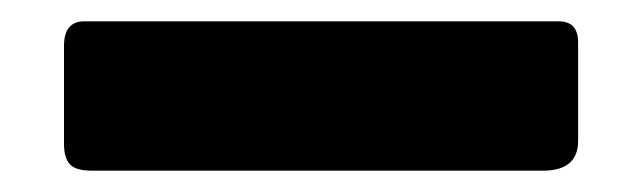

<svg xmlns="http://www.w3.org/2000/svg" viewBox="-20 0 602 180"><path d="M522 132Q522 160 489 160H66Q51 160 45.5 154Q40 148 40 135V43Q40 20 59 20H504Q522 20 522 40Z"/></svg>

Font: Libre Franklin Black
Style: Regular
Weight: 900
Designer: Pablo Impallari, Rodrigo Fuenzalida, Nhung Nguyen
Foundry: Impallari Type
Version: Version 3.000